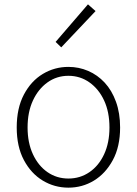

<svg xmlns="http://www.w3.org/2000/svg" viewBox="-20 -851 630 884"><path d="M295 13Q231 13 177 -19.5Q123 -52 90 -114Q57 -176 57 -264Q57 -353 90 -415.5Q123 -478 177 -510.5Q231 -543 295 -543Q343 -543 386 -524.5Q429 -506 462 -470.5Q495 -435 514 -382.5Q533 -330 533 -264Q533 -176 499.5 -114Q466 -52 412.5 -19.5Q359 13 295 13ZM295 -29Q349 -29 392 -58.5Q435 -88 459.5 -141Q484 -194 484 -264Q484 -335 459.5 -388Q435 -441 392 -471.5Q349 -502 295 -502Q241 -502 198.5 -471.5Q156 -441 131.5 -388Q107 -335 107 -264Q107 -194 131.5 -141Q156 -88 198.5 -58.5Q241 -29 295 -29ZM262 -633 236 -658 385 -831 420 -800Z"/></svg>

Font: Noto Sans HK Thin ExtraLight
Style: Regular
Weight: 250
Version: Version 2.004-H2;hotconv 1.0.118;makeotfexe 2.5.65603